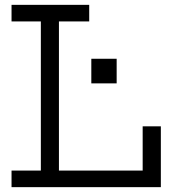

<svg xmlns="http://www.w3.org/2000/svg" viewBox="-20 -772 706 792"><path d="M27.6 -683.6V-752H348V-683.6H223.1V-68.4H598.4V0H27.6V-68.4H148.5V-683.6ZM643.5 -250.9V0H568.5V-250.9ZM356.7 -529.6H461.2V-428.1H356.7Z"/></svg>

Font: Hepta Slab ExtraLight
Style: Regular
Weight: 200
Designer: Michael LaGattuta
Foundry: Michael LaGattuta
Version: Version 1.100